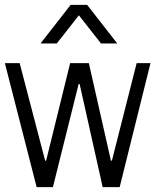

<svg xmlns="http://www.w3.org/2000/svg" viewBox="-20 -771 640 791"><path d="M131 0 0 -511H61L166 -109H170L269 -511H346L437 -109H441L543 -511H600L473 0H403L308 -425H304L198 0ZM147 -592 271 -751H339L463 -592H396L305 -708L214 -592Z"/></svg>

Font: Chivo Mono Medium ExtraLight
Style: Regular
Weight: 250
Monospace: yes
Version: Version 1.008